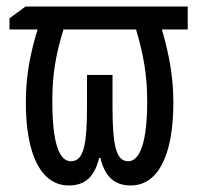

<svg xmlns="http://www.w3.org/2000/svg" viewBox="-20 -557 610 587"><path d="M554 -537H58L9 -501V-467H95C71 -389 59 -322 59 -243C59 -82 107 10 190 10C241 10 269 -17 283 -74H287C301 -16 330 10 380 10C462 10 510 -80 510 -243C510 -320 498 -387 475 -467H554ZM396 -467C419 -389 430 -327 430 -247C430 -126 409 -64 372 -64C336 -64 324 -109 324 -229V-328H246V-229C246 -112 235 -64 197 -64C159 -64 140 -125 140 -248C140 -331 150 -387 174 -467Z"/></svg>

Font: Noto Sans UI Condensed
Style: Regular
Weight: 400
Width: 3
Designer: Monotype Design Team
Foundry: Monotype Imaging Inc.
Version: Version 1.901